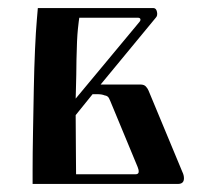

<svg xmlns="http://www.w3.org/2000/svg" viewBox="-20 -457 529 477"><path d="M61 0V-35Q61 -74 62 -128Q63 -182 64 -237Q65 -289 67 -334Q69 -379 71.5 -407.5Q74 -436 74 -437H361Q368 -437 370 -427.5Q372 -418 367 -413L230 -247H329Q338 -247 342.5 -242Q347 -237 349 -232L433 -30Q435 -26 436 -22Q437 -18 437 -14Q437 0 422 0ZM170 -309Q170 -294 169.5 -271Q169 -248 168.5 -230Q168 -212 168 -212L326 -402Q329 -405 329 -408Q329 -413 322 -413H177Q176 -408 173.5 -384.5Q171 -361 170 -309ZM254 -206Q254 -206 251 -212.5Q248 -219 240 -220Q233 -223 221.5 -223Q210 -223 210 -223L168 -171Q168 -127 168.5 -90Q169 -53 169 -24H316Q324 -24 324.5 -29.5Q325 -35 322 -42Z"/></svg>

Font: Ponomar
Style: Regular
Weight: 400
Version: Version 1.301; ttfautohint (v1.8.4.7-5d5b)